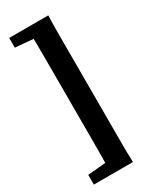

<svg xmlns="http://www.w3.org/2000/svg" viewBox="-222 -774 803 991"><g transform="rotate(-30 179.5 -278.0)"><path d="M256 -715Q254 -663 254 -610.5Q254 -558 254 -504.5Q254 -451 254 -398V-158Q254 -105 254 -52Q254 1 254 54Q254 107 256 159H129Q130 108 130.5 55Q131 2 131 -51Q131 -104 131 -158V-398Q131 -450 131 -503Q131 -556 130.5 -609Q130 -662 129 -715ZM193 -715V-644H172L23 -657V-715ZM193 88V159H23V101L172 88Z"/></g></svg>

Font: Source Serif 4 18pt
Style: Bold
Weight: 700
Designer: Frank Grießhammer
Foundry: Adobe Systems Incorporated
Version: Version 4.004;hotconv 1.0.116;makeotfexe 2.5.65601